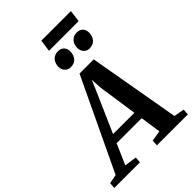

<svg xmlns="http://www.w3.org/2000/svg" viewBox="-384 -1230 1358 1358"><g transform="rotate(-45 295.5 -551.0)"><path d="M-73.5 0 -70 -44.5 -2 -58 325 -746H467L587.5 -59L665.5 -44.5L662.5 0H353L355.5 -44.5L435.5 -58L412.5 -212H162L95 -58L186.5 -44.5L183 0ZM190 -275.5H403L360 -570L355 -653L322 -576ZM312.5 -821Q286.5 -821 269.5 -839.8Q252.5 -858.5 253 -886Q254 -922 274.2 -943.8Q294.5 -965.5 327.5 -965.5Q358.5 -965.5 374.5 -947.5Q390.5 -929.5 390 -903Q389.5 -867 369.8 -844Q350 -821 312.5 -821ZM500.5 -821Q474.5 -821 458 -839.8Q441.5 -858.5 441.5 -886Q442.5 -922 462.8 -943.8Q483 -965.5 515.5 -965.5Q546.5 -965.5 562.5 -947.5Q578.5 -929.5 578 -903Q577.5 -867 557.8 -844Q538 -821 500.5 -821ZM298.5 -1101.5H594.5L582.5 -1012.5H286Z"/></g></svg>

Font: Merriweather 28pt
Style: Bold Italic
Weight: 700
Italic angle: -7.8°
Version: Version 2.101